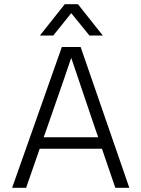

<svg xmlns="http://www.w3.org/2000/svg" viewBox="-20 -899 677 919"><path d="M204 -284 189 -242H450L435 -285L321 -622Q308 -582 204 -284ZM105 0H38L276 -674H366L599 0H532L468 -187H170ZM235 -729H171L290 -879H353L472 -729H408L321 -836Z"/></svg>

Font: Hind Siliguri Light
Style: Regular
Weight: 300
Designer: Jyotish Sonowal
Foundry: Indian Type Foundry
Version: Version 1.001;PS 1.0;hotconv 1.0.86;makeotf.lib2.5.63406; tt